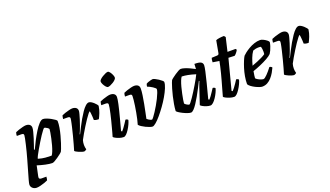

<svg xmlns="http://www.w3.org/2000/svg" viewBox="-89 -1351 3698 2152"><g transform="rotate(-20 1759.5 -274.5)"><path d="M59 200Q32 200 12 183Q-8 166 -8 140Q-8 128 3 87.5Q14 47 31.5 -12Q49 -71 67 -136Q78 -173 88.5 -215Q99 -257 108.5 -296.5Q118 -336 123.5 -364.5Q129 -393 129 -402Q129 -414 121 -418Q113 -422 99 -422H47Q46 -435 49.5 -448Q53 -461 54 -464Q69 -471 94 -479.5Q119 -488 144 -494Q169 -500 182 -500Q210 -500 226.5 -487Q243 -474 243 -449Q243 -433 235 -401.5Q227 -370 215.5 -333Q204 -296 192.5 -263Q181 -230 175 -213L183 -208Q203 -252 229 -302Q255 -352 283 -397.5Q311 -443 338 -471.5Q365 -500 386 -500Q402 -500 426.5 -491Q451 -482 475 -469Q499 -456 516 -443.5Q533 -431 534 -425Q535 -389 527.5 -345Q520 -301 508 -257Q496 -213 484 -176Q472 -139 462.5 -115Q453 -91 450 -87Q444 -79 426.5 -65Q409 -51 387.5 -36Q366 -21 347 -10.5Q328 0 318 0Q287 0 238 -10.5Q189 -21 143 -36L117 86Q113 105 120 112.5Q127 120 143 120H202Q202 131 199.5 143Q197 155 195 162Q182 169 156.5 178Q131 187 104 193.5Q77 200 59 200ZM338 -81Q348 -92 359.5 -121Q371 -150 381.5 -187.5Q392 -225 400 -263Q408 -301 413 -330Q418 -359 418 -370Q412 -379 402 -386Q392 -393 382 -397.5Q372 -402 365 -402Q361 -402 346.5 -383.5Q332 -365 311.5 -334.5Q291 -304 269.5 -268Q248 -232 228 -198Q208 -164 195 -138Q182 -112 180 -101Q227 -87 266 -84Q305 -81 338 -81Z M700 0Q689 0 672 -5Q655 -10 637.5 -17.5Q620 -25 607.5 -32.5Q595 -40 593 -45Q601 -71 613 -113.5Q625 -156 638 -206.5Q651 -257 662 -304Q667 -326 671.5 -346.5Q676 -367 678.5 -382Q681 -397 681 -402Q681 -414 673 -418Q665 -422 650 -422H599Q599 -433 602 -445Q605 -457 607 -464Q621 -471 646.5 -479.5Q672 -488 697 -494Q722 -500 735 -500Q763 -500 780 -487Q797 -474 797 -449Q797 -438 790 -412Q783 -386 773 -354Q763 -322 751.5 -290Q740 -258 730 -233Q720 -208 715 -199L719 -196Q736 -230 756.5 -271Q777 -312 800.5 -352.5Q824 -393 847 -426.5Q870 -460 892 -480Q914 -500 932 -500Q945 -500 960 -491Q975 -482 989 -469.5Q1003 -457 1013 -444.5Q1023 -432 1024 -426Q1018 -383 1003.5 -346.5Q989 -310 975 -284Q953 -284 939 -287.5Q925 -291 919 -295Q919 -313 917.5 -334.5Q916 -356 914 -375Q912 -394 910 -402Q904 -402 888 -382Q872 -362 850.5 -330.5Q829 -299 806 -261.5Q783 -224 762 -188.5Q741 -153 727 -125Q723 -112 721 -97.5Q719 -83 719 -69Q719 -55 721 -41.5Q723 -28 727 -15Q723 -11 715.5 -6.5Q708 -2 700 0Z M1169 0Q1145 0 1119 -8.5Q1093 -17 1074 -27.5Q1055 -38 1052 -45Q1056 -57 1063.5 -84.5Q1071 -112 1080.5 -148Q1090 -184 1100 -222.5Q1110 -261 1118 -297.5Q1126 -334 1131 -361.5Q1136 -389 1136 -402Q1136 -414 1128 -418Q1120 -422 1106 -422H1054Q1054 -434 1057 -446Q1060 -458 1062 -464Q1077 -471 1101.5 -479.5Q1126 -488 1150 -494Q1174 -500 1186 -500Q1216 -500 1233.5 -487Q1251 -474 1251 -449Q1251 -438 1248 -418Q1245 -398 1238.5 -367.5Q1232 -337 1221.5 -295Q1211 -253 1196.5 -198Q1182 -143 1163 -73L1174 -66Q1184 -76 1198.5 -96Q1213 -116 1228 -138.5Q1243 -161 1253 -177Q1262 -177 1271.5 -172.5Q1281 -168 1283 -163Q1278 -142 1265.5 -114.5Q1253 -87 1236 -60.5Q1219 -34 1202 -17Q1185 0 1169 0ZM1196 -588Q1185 -588 1171.5 -603.5Q1158 -619 1148 -639Q1138 -659 1138 -674Q1138 -684 1151 -697Q1164 -710 1183.5 -722Q1203 -734 1221 -741.5Q1239 -749 1249 -749Q1260 -749 1272.5 -733Q1285 -717 1294 -696.5Q1303 -676 1303 -662Q1303 -651 1290.5 -638Q1278 -625 1259.5 -613.5Q1241 -602 1224 -595Q1207 -588 1196 -588Z M1514 0Q1502 0 1481 -7Q1460 -14 1436.5 -25.5Q1413 -37 1393 -50Q1373 -63 1363 -76Q1371 -102 1379 -137Q1387 -172 1394 -210.5Q1401 -249 1406.5 -286Q1412 -323 1415 -353Q1418 -383 1418 -400Q1418 -414 1410 -418Q1402 -422 1388 -422H1337Q1337 -433 1339.5 -445Q1342 -457 1345 -464Q1359 -471 1384 -479.5Q1409 -488 1434 -494Q1459 -500 1472 -500Q1501 -500 1517.5 -487Q1534 -474 1534 -447Q1534 -415 1527 -368Q1520 -321 1510.5 -270Q1501 -219 1491.5 -175Q1482 -131 1477 -105Q1486 -97 1497 -90Q1508 -83 1518 -79Q1528 -75 1534 -75Q1540 -78 1554.5 -96.5Q1569 -115 1588 -144.5Q1607 -174 1627 -208Q1647 -242 1663.5 -275.5Q1680 -309 1690.5 -336.5Q1701 -364 1701 -379Q1701 -384 1692 -392.5Q1683 -401 1668 -411Q1653 -421 1637 -429Q1621 -437 1607 -442Q1607 -448 1610 -459.5Q1613 -471 1615 -474Q1623 -480 1639 -486Q1655 -492 1671 -496Q1687 -500 1694 -500Q1704 -500 1722 -491Q1740 -482 1759.5 -469.5Q1779 -457 1793 -444.5Q1807 -432 1807 -426Q1807 -398 1789.5 -355.5Q1772 -313 1744 -265Q1716 -217 1682.5 -170.5Q1649 -124 1616 -85Q1583 -46 1555.5 -23Q1528 0 1514 0Z M1972 0Q1956 0 1930.5 -9Q1905 -18 1879 -31Q1853 -44 1835 -56.5Q1817 -69 1815 -75Q1817 -112 1824.5 -156Q1832 -200 1842.5 -244Q1853 -288 1864 -325Q1875 -362 1884 -386.5Q1893 -411 1896 -415Q1901 -422 1918.5 -435.5Q1936 -449 1958 -464Q1980 -479 1999.5 -489.5Q2019 -500 2029 -500Q2048 -500 2074.5 -491.5Q2101 -483 2131 -469.5Q2161 -456 2190 -440L2193 -500Q2249 -500 2270 -487.5Q2291 -475 2291 -449Q2291 -430 2280 -379.5Q2269 -329 2249.5 -252Q2230 -175 2203 -73L2214 -66Q2225 -77 2239 -96.5Q2253 -116 2267.5 -138Q2282 -160 2293 -177Q2302 -177 2311.5 -172.5Q2321 -168 2323 -163Q2318 -142 2305 -114.5Q2292 -87 2274.5 -60.5Q2257 -34 2238.5 -17Q2220 0 2204 0Q2182 0 2157 -8.5Q2132 -17 2113.5 -27.5Q2095 -38 2092 -45L2144 -201Q2150 -220 2155.5 -236Q2161 -252 2167 -267.5Q2173 -283 2180 -301L2175 -304Q2158 -270 2137 -229Q2116 -188 2093 -147.5Q2070 -107 2048 -73.5Q2026 -40 2006.5 -20Q1987 0 1972 0ZM1985 -91Q1989 -91 2002.5 -107.5Q2016 -124 2034.5 -151Q2053 -178 2073.5 -210.5Q2094 -243 2113.5 -276Q2133 -309 2149 -337.5Q2165 -366 2173 -384Q2122 -400 2083 -407.5Q2044 -415 2011 -416Q2001 -404 1989.5 -375Q1978 -346 1968 -308Q1958 -270 1950 -231.5Q1942 -193 1937 -163.5Q1932 -134 1932 -122Q1942 -110 1959 -100.5Q1976 -91 1985 -91Z M2487 0Q2464 0 2437 -8.5Q2410 -17 2390 -27.5Q2370 -38 2367 -45Q2379 -89 2391.5 -133Q2404 -177 2416 -219.5Q2428 -262 2438 -301.5Q2448 -341 2455.5 -374.5Q2463 -408 2468 -435L2391 -447Q2391 -464 2393.5 -478Q2396 -492 2399 -498L2466 -501Q2477 -502 2481.5 -507Q2486 -512 2488 -524L2514 -666Q2528 -673 2556 -677Q2584 -681 2611 -681L2626 -663L2588 -500H2684L2694 -487Q2686 -471 2672.5 -454.5Q2659 -438 2648 -431L2575 -434L2481 -73L2492 -66Q2502 -76 2517.5 -96Q2533 -116 2548 -138.5Q2563 -161 2573 -177Q2583 -177 2592 -172.5Q2601 -168 2603 -163Q2598 -142 2585 -114.5Q2572 -87 2555 -60.5Q2538 -34 2520.5 -17Q2503 0 2487 0Z M2822 0Q2811 0 2789.5 -7Q2768 -14 2744 -26Q2720 -38 2699.5 -53Q2679 -68 2670 -84Q2670 -129 2678.5 -176.5Q2687 -224 2700.5 -267Q2714 -310 2728 -343.5Q2742 -377 2753 -394Q2763 -405 2785.5 -422.5Q2808 -440 2838.5 -458Q2869 -476 2904.5 -488Q2940 -500 2975 -500Q2991 -500 3013.5 -489Q3036 -478 3053 -464Q3070 -450 3071 -441Q3068 -420 3060.5 -396Q3053 -372 3043 -350.5Q3033 -329 3024 -316Q3006 -297 2967 -275Q2928 -253 2880 -232.5Q2832 -212 2788 -197Q2782 -164 2780 -148Q2778 -132 2777 -116Q2784 -107 2800 -97.5Q2816 -88 2834 -81.5Q2852 -75 2863 -75Q2871 -75 2882.5 -83.5Q2894 -92 2908.5 -106.5Q2923 -121 2939 -140Q2955 -159 2971 -180Q2980 -180 2989.5 -174Q2999 -168 3001 -163Q2990 -138 2973.5 -109.5Q2957 -81 2935 -56Q2913 -31 2885 -15.5Q2857 0 2822 0ZM2799 -258Q2833 -270 2864 -283Q2895 -296 2921.5 -309Q2948 -322 2966 -335Q2967 -343 2967.5 -350.5Q2968 -358 2968 -365Q2968 -381 2966 -397Q2964 -413 2960 -425Q2952 -427 2945 -427.5Q2938 -428 2930 -428Q2913 -428 2896 -424.5Q2879 -421 2864 -415Q2841 -383 2825.5 -341.5Q2810 -300 2799 -258Z M3203 0Q3192 0 3175 -5Q3158 -10 3140.5 -17.5Q3123 -25 3110.5 -32.5Q3098 -40 3096 -45Q3104 -71 3116 -113.5Q3128 -156 3141 -206.5Q3154 -257 3165 -304Q3170 -326 3174.5 -346.5Q3179 -367 3181.5 -382Q3184 -397 3184 -402Q3184 -414 3176 -418Q3168 -422 3153 -422H3102Q3102 -433 3105 -445Q3108 -457 3110 -464Q3124 -471 3149.5 -479.5Q3175 -488 3200 -494Q3225 -500 3238 -500Q3266 -500 3283 -487Q3300 -474 3300 -449Q3300 -438 3293 -412Q3286 -386 3276 -354Q3266 -322 3254.5 -290Q3243 -258 3233 -233Q3223 -208 3218 -199L3222 -196Q3239 -230 3259.5 -271Q3280 -312 3303.5 -352.5Q3327 -393 3350 -426.5Q3373 -460 3395 -480Q3417 -500 3435 -500Q3448 -500 3463 -491Q3478 -482 3492 -469.5Q3506 -457 3516 -444.5Q3526 -432 3527 -426Q3521 -383 3506.5 -346.5Q3492 -310 3478 -284Q3456 -284 3442 -287.5Q3428 -291 3422 -295Q3422 -313 3420.5 -334.5Q3419 -356 3417 -375Q3415 -394 3413 -402Q3407 -402 3391 -382Q3375 -362 3353.5 -330.5Q3332 -299 3309 -261.5Q3286 -224 3265 -188.5Q3244 -153 3230 -125Q3226 -112 3224 -97.5Q3222 -83 3222 -69Q3222 -55 3224 -41.5Q3226 -28 3230 -15Q3226 -11 3218.5 -6.5Q3211 -2 3203 0Z"/></g></svg>

Font: Texturina 12pt
Style: Bold Italic
Weight: 700
Italic angle: -11°
Designer: Guillermo Torres Carreño
Foundry: Omnibus-Type
Version: Version 1.002